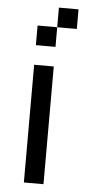

<svg xmlns="http://www.w3.org/2000/svg" viewBox="-60 -937 520 975"><g transform="rotate(5 200.0 -450.0)"><path d="M100 0V-600H200V0ZM100 -700V-800H200V-700ZM200 -800V-900H300V-800Z"/></g></svg>

Font: Galmuri9 Regular
Style: Regular
Weight: 400
Designer: Lee Minseo (quiple)
Version: Version 2.399;hotconv 1.1.1;makeotfexe 2.6.0 DEVELOPMENT